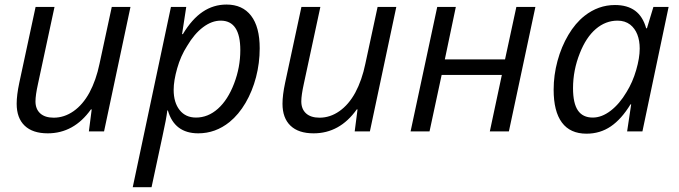

<svg xmlns="http://www.w3.org/2000/svg" viewBox="-20 -566 2923 827"><path d="M51.8 -119.1Q51.8 -156.2 63 -209L133.3 -536.1H214.8L143.6 -204.6Q132.8 -155.8 132.8 -129.4Q132.8 -96.2 153.3 -77.6Q173.8 -59.1 211.4 -59.1Q256.8 -59.1 296.9 -87.2Q336.9 -115.2 365.2 -167Q394 -220.7 408.7 -291.5L461.4 -536.1H542L428.2 0H362.8L375 -94.7H371.6Q298.3 8.3 185.5 8.3Q120.6 8.3 86.2 -24.7Q51.8 -57.6 51.8 -119.1Z M716.3 -536.1H782.2L764.2 -418.9H767.6Q806.6 -483.9 853 -515.1Q899.4 -546.4 955.6 -546.4Q1024.4 -546.4 1061.5 -498.3Q1098.6 -450.2 1098.6 -357.9Q1098.6 -294.4 1082.8 -233.6Q1066.9 -172.9 1037.6 -122.8Q1008.3 -72.8 968.8 -40.5Q908.2 8.3 834 8.3Q731.4 8.3 703.1 -90.3H700.7Q696.8 -55.7 679.7 21.5L632.8 240.2H551.8ZM988.3 -206.1Q1015.1 -275.9 1015.1 -350.1Q1015.1 -477.1 930.7 -477.1Q892.1 -477.1 854.5 -448.7Q816.9 -420.4 786.1 -368.2Q758.3 -325.2 743.2 -271.7Q728 -218.3 728 -179.2Q728 -124.5 753.7 -92Q779.3 -59.6 824.2 -59.6Q876 -59.6 918.7 -97.7Q961.4 -135.7 988.3 -206.1Z M1196.8 -119.1Q1196.8 -156.2 1208 -209L1278.3 -536.1H1359.9L1288.6 -204.6Q1277.8 -155.8 1277.8 -129.4Q1277.8 -96.2 1298.3 -77.6Q1318.8 -59.1 1356.4 -59.1Q1401.9 -59.1 1441.9 -87.2Q1481.9 -115.2 1510.3 -167Q1539.1 -220.7 1553.7 -291.5L1606.4 -536.1H1687L1573.2 0H1507.8L1520 -94.7H1516.6Q1443.4 8.3 1330.6 8.3Q1265.6 8.3 1231.2 -24.7Q1196.8 -57.6 1196.8 -119.1Z M1863.3 -536.1H1943.4L1896 -310.1H2155.3L2204.1 -536.1H2286.1L2171.9 0H2089.8L2141.6 -243.2H1882.3L1830.1 0H1748.5Z M2364.7 -179.7Q2364.7 -242.2 2381.3 -303.5Q2397.9 -364.7 2428 -415.5Q2458 -466.3 2497.6 -497.6Q2557.1 -544.4 2628.9 -544.4Q2682.1 -544.4 2715.6 -519.8Q2749 -495.1 2763.2 -444.3H2766.6L2794.4 -536.1H2859.9L2747.1 0H2681.2L2698.7 -116.7H2695.8Q2657.2 -53.2 2611.1 -21.7Q2564.9 9.8 2506.3 9.8Q2436 9.8 2400.4 -38.1Q2364.7 -85.9 2364.7 -179.7ZM2678.7 -169.4Q2705.1 -211.9 2720.2 -264.2Q2735.4 -316.4 2735.4 -356.9Q2735.4 -391.1 2725.1 -417.5Q2714.8 -443.8 2694.3 -460Q2671.9 -477.1 2640.1 -477.1Q2588.4 -477.1 2546.4 -441.2Q2504.4 -405.3 2477.5 -336.9Q2448.2 -263.7 2448.2 -186Q2448.2 -121.1 2469.2 -90.3Q2490.2 -59.6 2533.2 -59.6Q2571.8 -59.6 2610.1 -88.9Q2648.4 -118.2 2678.7 -169.4Z"/></svg>

Font: Viking Open Sans
Style: Italic
Weight: 400
Italic angle: -12°
Foundry: Ascender Corporation
Version: Version 2.000